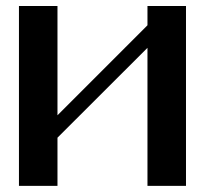

<svg xmlns="http://www.w3.org/2000/svg" viewBox="-20 -603 707 623"><path d="M583.5 -583.5V0H458.5V-447.8L166.5 -156.2V0H41.5V-583.5H166.5V-229L458.5 -521V-583.5Z"/></svg>

Font: Gputeks
Style: Bold
Weight: 600
Width: 8
Version: Version 0.9